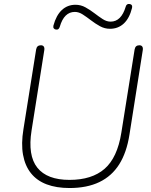

<svg xmlns="http://www.w3.org/2000/svg" viewBox="-20 -939 760 967"><path d="M330 8Q264 8 215 -10.5Q166 -29 136 -66.5Q106 -104 96 -159.5Q86 -215 98 -288L162 -690Q164 -701 170 -706Q176 -711 186 -711Q196 -711 200.5 -704.5Q205 -698 203 -686L139 -282Q119 -156 168 -94.5Q217 -33 330 -33Q443 -33 507 -89Q571 -145 591 -270L658 -690Q660 -701 666 -706Q672 -711 682 -711Q692 -711 696.5 -704.5Q701 -698 699 -686L632 -261Q618 -171 580.5 -111.5Q543 -52 480.5 -22Q418 8 330 8ZM262 -790Q255 -791 251 -796Q247 -801 249 -810Q263 -862 291.5 -888.5Q320 -915 360 -915Q387 -915 410.5 -902Q434 -889 455.5 -872.5Q477 -856 497 -843Q517 -830 537 -830Q564 -830 583 -849Q602 -868 613 -905Q615 -913 620 -916.5Q625 -920 632 -919Q640 -918 643.5 -913Q647 -908 645 -899Q632 -847 603.5 -820.5Q575 -794 534 -794Q507 -794 483.5 -807Q460 -820 438.5 -836.5Q417 -853 397 -866Q377 -879 357 -879Q330 -879 311 -860.5Q292 -842 281 -804Q279 -797 274.5 -793Q270 -789 262 -790Z"/></svg>

Font: Nunito ExtraLight ExtraLight
Style: Italic
Weight: 250
Italic angle: -9°
Version: Version 3.602